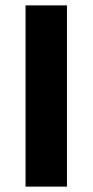

<svg xmlns="http://www.w3.org/2000/svg" viewBox="-20 -694 344 714"><path d="M229 0H75V-674H229Z"/></svg>

Font: Hind Guntur
Style: Bold
Weight: 700
Designer: Manushi Parikh, Hitesh Malaviya
Foundry: Indian Type Foundry
Version: Version 1.002;PS 1.0;hotconv 1.0.86;makeotf.lib2.5.63406; tt